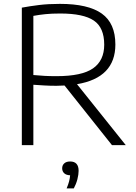

<svg xmlns="http://www.w3.org/2000/svg" viewBox="-20 -768 720 1016"><path d="M95.5 0V-727.5Q138 -735.5 186.8 -741.5Q235.5 -747.5 297 -747.5Q446.5 -747.5 518.5 -696.2Q590.5 -645 590.5 -532.5Q590.5 -356.5 387.5 -322.5L645.5 0H572.5L321.5 -315.5Q300.5 -314 278.5 -314Q242 -314 214.2 -315.8Q186.5 -317.5 156.5 -319.5V0ZM279.5 -365Q413 -365 472.2 -406.2Q531.5 -447.5 531.5 -531.5Q531.5 -622 476.5 -659.2Q421.5 -696.5 299 -696.5Q253.5 -696.5 221.2 -693.2Q189 -690 156.5 -684V-371Q190.5 -368 215.8 -366.5Q241 -365 279.5 -365ZM332.5 229Q341.5 208 345.8 191.2Q350 174.5 351 159.5Q331 159 320 149Q309 139 309 122.5Q309 106.5 320 96.5Q331 86.5 351 86.5Q396 86.5 396 136Q396 155.5 389.5 180.8Q383 206 370.5 229Z"/></svg>

Font: Encode Sans SemiExpanded SemiExpanded Light
Style: Regular
Weight: 300
Width: 6
Designer: Multiple Designers
Foundry: Impallari Type
Version: Version 3.000; ttfautohint (v1.8.3) -l 8 -r 50 -G 200 -x 14 